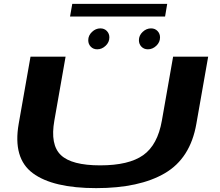

<svg xmlns="http://www.w3.org/2000/svg" viewBox="-20 -967 1138 991"><path d="M476.5 4Q253.5 4 149.5 -73Q45.5 -150 76.5 -328L137.5 -674.5H318.5L260.5 -344.5Q238.5 -220 294 -166.8Q349.5 -113.5 497 -113.5Q645 -113.5 719.2 -166.2Q793.5 -219 815.5 -344.5L873.5 -674.5H1054.5L993.5 -328Q962.5 -150 831 -73Q699.5 4 476.5 4ZM482 -712.5Q461.5 -712.5 448.5 -726Q435.5 -739.5 435.5 -759.5Q435.5 -784 454.8 -802.2Q474 -820.5 498 -820.5Q518.5 -820.5 531.5 -807Q544.5 -793.5 544.5 -774Q544.5 -749 525.2 -730.8Q506 -712.5 482 -712.5ZM743.5 -712.5Q723 -712.5 710 -726Q697 -739.5 697 -759.5Q697 -784 716.2 -802.2Q735.5 -820.5 759.5 -820.5Q780 -820.5 793 -807Q806 -793.5 806 -774Q806 -749 786.8 -730.8Q767.5 -712.5 743.5 -712.5ZM341.5 -881.5 353 -947H843L832 -881.5Z"/></svg>

Font: Anybody UltraExpanded SemiBold
Style: Italic
Weight: 600
Width: 9
Italic angle: -10°
Designer: Tyler Finck
Foundry: Etcetera Type Company
Version: Version 1.010; ttfautohint (v1.8.3) -l 8 -r 50 -G 200 -x 14 